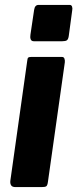

<svg xmlns="http://www.w3.org/2000/svg" viewBox="-20 -762 315 782"><path d="M175 -20Q173 -6 168 -3Q163 0 149 0H43Q30 0 25.5 -7Q21 -14 22 -25L91 -515Q92 -525 95 -527.5Q98 -530 106 -530H233Q240 -530 242.5 -523Q245 -516 244 -508ZM260 -615Q258 -602 252.5 -598Q247 -594 233 -594H118Q108 -594 105 -602Q102 -610 104 -621L119 -722Q122 -742 137 -742H264Q271 -742 273.5 -735Q276 -728 274 -719Z"/></svg>

Font: Libre Franklin Thin
Style: Bold Italic
Weight: 700
Italic angle: -8°
Version: Version 3.000